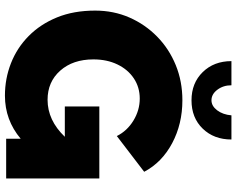

<svg xmlns="http://www.w3.org/2000/svg" viewBox="-110 -844 959 779"><g transform="rotate(90 369.5 -454.5)"><path d="M368 5Q299 5 236.5 -19.5Q174 -44 126 -91.5Q78 -139 50.5 -206.5Q23 -274 23 -361Q23 -436 51 -500Q79 -564 128.5 -612.5Q178 -661 244 -688Q310 -715 387 -715Q483 -715 561 -673.5Q639 -632 677 -560L532 -449Q511 -491 469 -516.5Q427 -542 380 -542Q334 -542 298 -518Q262 -494 241.5 -451.5Q221 -409 221 -354Q221 -271 266.5 -219.5Q312 -168 385 -168Q468 -168 535 -238H412V-378H704V0H543V-59Q467 5 368 5ZM387 -833Q410 -833 427.5 -856Q445 -879 448 -914H546Q546 -843 502 -797.5Q458 -752 387 -752Q317 -752 272.5 -797.5Q228 -843 228 -914H326Q326 -881 344 -857Q362 -833 387 -833Z"/></g></svg>

Font: Raleway Black
Style: Regular
Weight: 900
Designer: Matt McInerney, Pablo Impallari, Rodrigo Fuenzalida
Foundry: Matt McInerney, Pablo Impallari, Rodrigo Fuenzalida
Version: Version 4.026